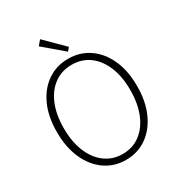

<svg xmlns="http://www.w3.org/2000/svg" viewBox="-218 -1084 1155 1241"><g transform="rotate(-30 360.0 -464.0)"><path d="M360 13Q273 13 205.5 -34Q138 -81 99.5 -166Q61 -251 61 -366Q61 -481 99.5 -565Q138 -649 205.5 -695Q273 -741 360 -741Q447 -741 514.5 -695Q582 -649 620.5 -565Q659 -481 659 -366Q659 -251 620.5 -166Q582 -81 514.5 -34Q447 13 360 13ZM360 -31Q435 -31 490.5 -72.5Q546 -114 577 -189Q608 -264 608 -366Q608 -467 577 -541Q546 -615 490.5 -655.5Q435 -696 360 -696Q286 -696 230 -655.5Q174 -615 143 -541Q112 -467 112 -366Q112 -264 143 -189Q174 -114 230 -72.5Q286 -31 360 -31ZM383 -781 237 -905 267 -941 404 -805Z"/></g></svg>

Font: Noto Sans HK Thin ExtraLight
Style: Regular
Weight: 250
Version: Version 2.004-H2;hotconv 1.0.118;makeotfexe 2.5.65603